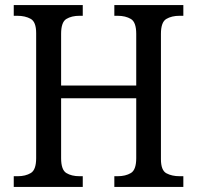

<svg xmlns="http://www.w3.org/2000/svg" viewBox="-20 -734 774 754"><path d="M34 0V-42H50Q80 -42 101 -54.5Q122 -67 122 -113V-604Q122 -648 100.5 -660Q79 -672 48 -672H34V-714H305V-672H292Q261 -672 240.5 -659.5Q220 -647 220 -601V-398H515V-601Q515 -647 494 -659.5Q473 -672 442 -672H429V-714H700V-672H685Q654 -672 633 -659.5Q612 -647 612 -601V-109Q612 -65 633.5 -53.5Q655 -42 685 -42H700V0H429V-42H442Q473 -42 494 -54.5Q515 -67 515 -113V-348H220V-113Q220 -67 240.5 -54.5Q261 -42 292 -42H305V0Z"/></svg>

Font: Noto Serif Lao SemCond
Style: Regular
Weight: 400
Width: 4
Designer: Monotype Design Team
Foundry: Monotype Imaging Inc.
Version: Version 2.004; ttfautohint (v1.8.4.7-5d5b)